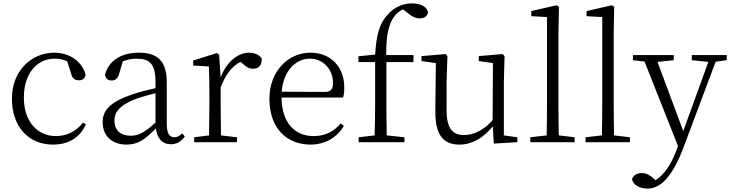

<svg xmlns="http://www.w3.org/2000/svg" viewBox="-20 -834 4282 1126"><path d="M466 -115C427 -63 371 -36 308 -36C199 -36 120 -121 120 -262C120 -402 196 -490 301 -490C324 -490 349 -486 374 -475L397 -402C403 -378 416 -363 443 -363C465 -363 478 -374 482 -396C461 -475 387 -525 298 -525C170 -525 50 -425 50 -255C50 -92 146 14 291 14C385 14 450 -30 484 -105Z M892 -115C828 -58 794 -38 747 -38C690 -38 651 -67 651 -128C651 -172 676 -214 769 -251C802 -263 849 -277 892 -287ZM1048 -52C1033 -37 1020 -29 1004 -29C974 -29 958 -49 958 -112V-350C958 -476 904 -525 794 -525C691 -525 617 -478 596 -396C598 -375 612 -362 635 -362C658 -362 672 -375 679 -402L700 -474C728 -485 754 -490 779 -490C857 -490 892 -462 892 -350V-317C846 -307 796 -294 754 -280C624 -235 582 -186 582 -117C582 -31 644 14 721 14C790 14 831 -16 894 -81C901 -23 931 12 982 12C1014 12 1041 -1 1064 -34Z M1265 -513 1252 -523 1113 -479V-450L1205 -444C1207 -396 1208 -347 1208 -281V-227C1208 -175 1207 -95 1206 -40L1119 -29V0H1370V-29L1276 -40C1275 -96 1274 -175 1274 -227V-320C1302 -396 1338 -444 1390 -471L1403 -461C1423 -442 1440 -431 1464 -431C1500 -431 1515 -452 1515 -490C1504 -511 1474 -525 1440 -525C1374 -525 1308 -469 1274 -381Z M1632 -296C1642 -420 1716 -490 1797 -490C1880 -490 1933 -422 1933 -348C1933 -315 1923 -295 1886 -295ZM1992 -262C1997 -277 1999 -297 1999 -322C1999 -442 1919 -525 1801 -525C1672 -525 1560 -419 1560 -254C1560 -79 1665 14 1801 14C1887 14 1957 -28 1997 -96L1978 -110C1938 -64 1890 -36 1819 -36C1714 -36 1633 -107 1631 -262Z M2082 -504V-470H2180V-227C2180 -164 2179 -102 2177 -40L2083 -29V0H2352V-29L2248 -40C2247 -103 2246 -164 2246 -227V-470H2405V-511H2245C2244 -631 2261 -692 2289 -733C2304 -755 2324 -771 2344 -779L2369 -759C2396 -737 2417 -726 2442 -726C2471 -726 2489 -743 2490 -764C2482 -797 2443 -814 2396 -814C2350 -814 2299 -798 2256 -751C2206 -700 2187 -629 2180 -514Z M2935 -40V-355L2939 -505L2928 -517L2788 -505V-476L2871 -464L2869 -129C2817 -72 2760 -42 2701 -42C2634 -42 2599 -80 2599 -190V-355L2604 -505L2594 -517L2452 -505V-476L2536 -464L2533 -184C2532 -37 2583 14 2675 14C2749 14 2816 -26 2870 -93L2876 8L3014 0V-29Z M3257 -40C3256 -99 3255 -169 3255 -227V-641L3258 -795L3243 -803L3096 -769V-739L3188 -734V-227C3188 -169 3187 -99 3186 -40L3090 -29V0H3350V-29Z M3581 -40C3580 -99 3579 -169 3579 -227V-641L3582 -795L3567 -803L3420 -769V-739L3512 -734V-227C3512 -169 3511 -99 3510 -40L3414 -29V0H3674V-29Z M4242 -511H4037V-481L4134 -471L3987 -65L3836 -471L3931 -481V-511H3692V-481L3760 -473L3956 22L3944 55C3915 130 3876 191 3824 223L3815 214C3790 192 3770 181 3745 181C3719 181 3694 192 3687 216C3691 251 3733 272 3777 272C3855 272 3924 201 3988 32L4177 -472L4242 -481Z"/></svg>

Font: Noto Serif CJK JP Light
Style: Regular
Weight: 300
Designer: Ryoko NISHIZUKA 西塚涼子 (kana & ideographs); Frank Grießhammer (Latin, Greek & Cyrillic); Wenlong ZHANG 张文龙 (bopomofo); San
Foundry: Adobe Systems Incorporated
Version: Version 1.001;PS 1.001;hotconv 16.6.54;makeotf.lib2.5.65590